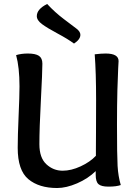

<svg xmlns="http://www.w3.org/2000/svg" viewBox="-20 -935 683 965"><path d="M217 -915Q257 -872 301 -839Q345 -806 364.5 -791Q384 -776 384 -760Q384 -737 352 -716Q321 -739 269.5 -766.5Q218 -794 191.5 -813.5Q165 -833 165 -854Q165 -889 217 -915ZM61 -658Q87 -666 120 -666Q158 -666 175.5 -654.5Q193 -643 193 -615Q193 -574 185.5 -431.5Q178 -289 178 -210Q178 -142 213 -109.5Q248 -77 295 -77Q338 -77 385.5 -99Q433 -121 462 -152Q462 -159 462 -183.5Q462 -208 462.5 -270.5Q463 -333 463 -431Q463 -571 456 -662Q487 -666 511 -666Q576 -666 576 -628Q576 -626 574 -591Q572 -556 570 -481.5Q568 -407 568 -309Q568 -154 571 -101.5Q574 -49 587 -5Q565 3 525 3Q489 3 475 -9.5Q461 -22 461 -56V-75Q422 -37 367.5 -13.5Q313 10 267 10Q176 10 122.5 -34.5Q69 -79 69 -192Q69 -251 73.5 -352Q78 -453 78 -501Q78 -596 61 -658Z"/></svg>

Font: Overlock
Style: Bold
Weight: 700
Designer: Dario Muhafara
Foundry: Dario Manuel Muhafara
Version: Version 1.001